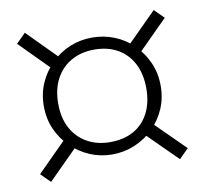

<svg xmlns="http://www.w3.org/2000/svg" viewBox="-63 -697 686 644"><g transform="rotate(-10 280.0 -375.0)"><path d="M430 -375Q430 -424 411.5 -459.5Q393 -495 359.5 -514Q326 -533 280 -533Q236 -533 202 -514Q168 -495 149 -459.5Q130 -424 130 -375Q130 -326 149 -291Q168 -256 202 -237Q236 -218 280 -218Q326 -218 359.5 -236.5Q393 -255 411.5 -290.5Q430 -326 430 -375ZM81 -375Q81 -418 97 -454Q113 -490 141 -517.5Q169 -545 204.5 -559.5Q240 -574 280 -574Q320 -574 356 -559.5Q392 -545 419.5 -517.5Q447 -490 463 -454Q479 -418 479 -375Q479 -332 463 -296Q447 -260 419.5 -233Q392 -206 356 -191Q320 -176 280 -176Q240 -176 204.5 -191Q169 -206 141 -233Q113 -260 97 -296Q81 -332 81 -375ZM29 -597 61 -629 174 -515 135 -490ZM532 -597 425 -490 386 -515 500 -629ZM29 -153 135 -259 174 -234 61 -121ZM532 -153 500 -121 386 -234 425 -259Z"/></g></svg>

Font: Roboto Serif Thin
Style: Regular
Weight: 250
Designer: Greg Gazdowicz
Foundry: Commercial Type
Version: Version 1.004